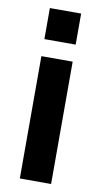

<svg xmlns="http://www.w3.org/2000/svg" viewBox="-85 -770 424 810"><g transform="rotate(10 127.5 -365.0)"><path d="M61 0V-524H195V0ZM61 -597V-730H195V-597Z"/></g></svg>

Font: Oxford Sans
Style: Bold
Weight: 700
Designer: Matt McInerney, Pablo Impallari, Rodrigo Fuenzalida
Foundry: Matt McInerney, Pablo Impallari, Rodrigo Fuenzalida
Version: Version 3.000g; ttfautohint (v1.5) -l 8 -r 28 -G 28 -x 14 -D